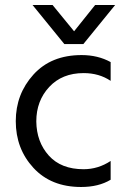

<svg xmlns="http://www.w3.org/2000/svg" viewBox="-20 -736 511 767"><path d="M422 -18Q374 11 304 11Q184 11 113.5 -65.5Q43 -142 43 -252Q43 -360 113.5 -438Q184 -516 306 -516Q371 -516 422 -488V-413Q376 -444 314 -444Q228 -444 176.5 -388.5Q125 -333 125 -251Q126 -169 175 -114.5Q224 -60 314 -60Q372 -60 422 -93ZM313 -560H237L110 -716H190L276 -611L360 -716H440Z"/></svg>

Font: Hind Madurai
Style: Regular
Weight: 400
Designer: Jyotish Sonowal
Foundry: Indian Type Foundry
Version: Version 1.001;PS 1.0;hotconv 1.0.86;makeotf.lib2.5.63406; tt